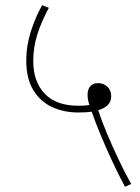

<svg xmlns="http://www.w3.org/2000/svg" viewBox="-20 -652 540 739"><path d="M461 67Q436 20 411.5 -32.5Q387 -85 366.5 -134.5Q346 -184 333 -222Q311 -219 281 -219Q226 -219 180.5 -240Q135 -261 108 -305.5Q81 -350 81 -420Q81 -474 98 -528.5Q115 -583 142 -632L168 -622Q140 -570 124 -520.5Q108 -471 108 -417Q108 -338 152 -291.5Q196 -245 282 -245Q291 -245 301.5 -245.5Q312 -246 324 -248Q320 -260 318.5 -269.5Q317 -279 317 -287Q317 -308 327.5 -320Q338 -332 358 -332Q379 -332 393.5 -318Q408 -304 408 -282Q408 -260 394 -247Q380 -234 358 -228Q370 -190 391 -140Q412 -90 436.5 -38Q461 14 485 56Z"/></svg>

Font: Noto Sans SemiCondensed Thin
Style: Italic
Weight: 100
Width: 4
Italic angle: -12°
Designer: Monotype Design Team
Foundry: Monotype Imaging Inc.
Version: Version 2.013; ttfautohint (v1.8.4.7-5d5b)